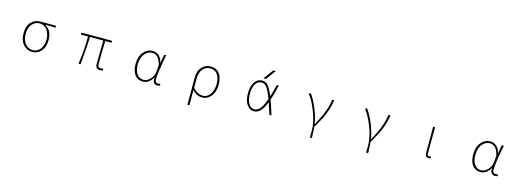

<svg xmlns="http://www.w3.org/2000/svg" viewBox="6 -1925 8988 3296"><g transform="rotate(15 4500.0 -277.0)"><path d="M270.5 -256.8Q270.5 -390.6 335.9 -459Q401.4 -527.3 499 -527.3H776.4V-492.2Q685.5 -498 596.7 -498V-494.1Q716.8 -425.8 716.8 -256.8Q716.8 -131.8 653.3 -59.6Q589.8 12.7 496.1 12.7Q402.3 12.7 336.4 -60.1Q270.5 -132.8 270.5 -256.8ZM679.7 -256.8Q679.7 -354.5 630.9 -424.3Q582 -494.1 498 -494.1Q415 -494.1 361.8 -432.1Q308.6 -370.1 308.6 -256.8Q308.6 -151.4 362.3 -85.4Q416 -19.5 496.1 -19.5Q576.2 -19.5 627.9 -85Q679.7 -150.4 679.7 -256.8Z M1701.2 12.7Q1659.2 12.7 1639.2 -9.3Q1619.1 -31.2 1619.1 -81.1Q1619.1 -122.1 1622.1 -282.2Q1625 -442.4 1626 -492.2H1387.7Q1387.7 -347.7 1354.5 2L1317.4 0Q1354.5 -254.9 1354.5 -492.2H1227.5V-522.5L1298.8 -527.3H1772.5V-492.2H1661.1Q1652.3 -311.5 1652.3 -75.2Q1652.3 -19.5 1703.1 -19.5Q1707 -19.5 1748 -26.4L1754.9 3.9Q1726.6 12.7 1701.2 12.7Z M2460.9 12.7Q2372.1 12.7 2318.4 -54.7Q2264.6 -122.1 2264.6 -249Q2264.6 -381.8 2331.5 -460.9Q2398.4 -540 2494.1 -540Q2553.7 -540 2602.5 -500Q2651.4 -460 2669.9 -376H2671.9L2699.2 -527.3H2734.4Q2669.9 -192.4 2669.9 -79.1Q2669.9 -52.7 2685.1 -36.1Q2700.2 -19.5 2722.7 -19.5Q2739.3 -19.5 2760.7 -28.3L2769.5 2Q2746.1 12.7 2719.7 12.7Q2677.7 12.7 2654.3 -19.5Q2630.9 -51.8 2641.6 -109.4H2638.7Q2571.3 12.7 2460.9 12.7ZM2463.9 -19.5Q2530.3 -19.5 2585 -79.6Q2639.6 -139.6 2645.5 -221.7L2654.3 -328.1Q2615.2 -506.8 2493.2 -506.8Q2415 -506.8 2358.9 -437Q2302.7 -367.2 2302.7 -249Q2302.7 -143.6 2345.7 -81.5Q2388.7 -19.5 2463.9 -19.5Z M3305.7 198.2V-283.2Q3305.7 -404.3 3368.7 -472.2Q3431.6 -540 3523.4 -540Q3627 -540 3681.2 -468.3Q3735.4 -396.5 3735.4 -271.5Q3735.4 -142.6 3670.9 -64.9Q3606.4 12.7 3519.5 12.7Q3413.1 12.7 3339.8 -75.2Q3341.8 31.2 3341.8 198.2ZM3521.5 -19.5Q3595.7 -19.5 3647 -90.8Q3698.2 -162.1 3698.2 -271.5Q3698.2 -378.9 3654.8 -442.9Q3611.3 -506.8 3521.5 -506.8Q3446.3 -506.8 3394 -446.3Q3341.8 -385.7 3341.8 -267.6V-113.3Q3418 -19.5 3521.5 -19.5Z M4642.6 -204.1Q4601.6 -95.7 4550.3 -42Q4499 11.7 4436.5 11.7Q4357.4 11.7 4307.6 -62Q4257.8 -135.7 4257.8 -261.7Q4257.8 -387.7 4308.1 -461.4Q4358.4 -535.2 4436.5 -535.2Q4479.5 -535.2 4510.3 -518.1Q4541 -501 4575.2 -445.8Q4609.4 -390.6 4640.6 -308.6Q4668 -387.7 4700.2 -524.4H4736.3Q4698.2 -358.4 4662.1 -255.9Q4696.3 -163.1 4747.1 2H4710Q4664.1 -143.6 4642.6 -204.1ZM4624 -256.8Q4594.7 -335 4569.8 -385.7Q4544.9 -436.5 4522.5 -460.4Q4500 -484.4 4481.4 -492.2Q4462.9 -500 4436.5 -500Q4370.1 -500 4331.5 -436Q4293 -372.1 4293 -261.7Q4293 -151.4 4332 -86.9Q4371.1 -22.5 4436.5 -22.5Q4484.4 -22.5 4529.8 -70.8Q4575.2 -119.1 4624 -256.8ZM4492.2 -578.1H4448.2L4577.1 -752H4622.1Z M5516.6 198.2H5481.4Q5483.4 147.5 5483.4 78.1Q5483.4 -68.4 5416 -246.6Q5348.6 -424.8 5267.6 -526.4L5300.8 -540Q5365.2 -454.1 5423.8 -314Q5482.4 -173.8 5501 -47.9H5505.9Q5555.7 -142.6 5586.4 -206.5Q5617.2 -270.5 5647 -360.8Q5676.8 -451.2 5683.6 -527.3H5720.7Q5701.2 -397.5 5652.8 -278.8Q5604.5 -160.2 5507.8 2Q5516.6 91.8 5516.6 198.2Z M6516.6 198.2H6481.4Q6483.4 147.5 6483.4 78.1Q6483.4 -68.4 6416 -246.6Q6348.6 -424.8 6267.6 -526.4L6300.8 -540Q6365.2 -454.1 6423.8 -314Q6482.4 -173.8 6501 -47.9H6505.9Q6555.7 -142.6 6586.4 -206.5Q6617.2 -270.5 6647 -360.8Q6676.8 -451.2 6683.6 -527.3H6720.7Q6701.2 -397.5 6652.8 -278.8Q6604.5 -160.2 6507.8 2Q6516.6 91.8 6516.6 198.2Z M7538.1 12.7Q7477.5 12.7 7477.5 -66.4V-527.3H7512.7Q7512.7 -472.7 7511.7 -378.4Q7510.7 -284.2 7510.3 -206.5Q7509.8 -128.9 7509.8 -58.6Q7509.8 -40 7518.6 -29.8Q7527.3 -19.5 7541 -19.5Q7549.8 -19.5 7572.3 -26.4L7579.1 3.9Q7561.5 12.7 7538.1 12.7Z M8460.9 12.7Q8372.1 12.7 8318.4 -54.7Q8264.6 -122.1 8264.6 -249Q8264.6 -381.8 8331.5 -460.9Q8398.4 -540 8494.1 -540Q8553.7 -540 8602.5 -500Q8651.4 -460 8669.9 -376H8671.9L8699.2 -527.3H8734.4Q8669.9 -192.4 8669.9 -79.1Q8669.9 -52.7 8685.1 -36.1Q8700.2 -19.5 8722.7 -19.5Q8739.3 -19.5 8760.7 -28.3L8769.5 2Q8746.1 12.7 8719.7 12.7Q8677.7 12.7 8654.3 -19.5Q8630.9 -51.8 8641.6 -109.4H8638.7Q8571.3 12.7 8460.9 12.7ZM8463.9 -19.5Q8530.3 -19.5 8585 -79.6Q8639.6 -139.6 8645.5 -221.7L8654.3 -328.1Q8615.2 -506.8 8493.2 -506.8Q8415 -506.8 8358.9 -437Q8302.7 -367.2 8302.7 -249Q8302.7 -143.6 8345.7 -81.5Q8388.7 -19.5 8463.9 -19.5Z"/></g></svg>

Font: Gen Shin Gothic Monospace ExtraLight
Style: Regular
Weight: 200
Designer: [Source Han Sans]
Ryoko NISHIZUKA  (kana & ideographs); Paul D. Hunt (Latin, Greek & Cyrillic); Wenlong ZHANG  (bopomofo
Version: Version 1.002.20150607